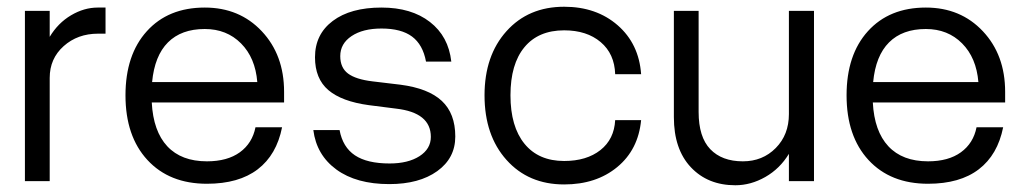

<svg xmlns="http://www.w3.org/2000/svg" viewBox="-20 -532 3016 564"><path d="M53.2 -500H126V-423.8Q150.4 -464.4 188.7 -487.1Q227.1 -509.8 267.1 -509.8H290V-433.1H268.1Q208 -433.1 167 -396.5Q126 -359.9 126 -303.2V0H53.2Z M348.6 -252Q348.6 -371.1 411.4 -440.4Q474.1 -509.8 581.5 -509.8Q683.6 -509.8 749 -440.2Q814.5 -370.6 814.5 -262.2V-231H425.8Q430.2 -146.5 471.4 -102.3Q512.7 -58.1 587.9 -58.1Q647.9 -58.1 684.6 -84.7Q721.2 -111.3 730.5 -158.2H808.6Q792.5 -77.1 737.1 -34.7Q681.6 7.8 587.9 7.8Q477.5 7.8 413.1 -62Q348.6 -131.8 348.6 -252ZM581.5 -446.8Q512.7 -446.8 473.4 -407.5Q434.1 -368.2 426.8 -291H735.8Q730 -362.3 688 -404.5Q646 -446.8 581.5 -446.8Z M1143.6 -212.9 1063.5 -223.1Q983.9 -233.9 944.6 -267.3Q905.3 -300.8 905.3 -363.8Q905.3 -431.2 957.5 -470.5Q1009.8 -509.8 1100.6 -509.8Q1188.5 -509.8 1242.9 -467.5Q1297.4 -425.3 1305.7 -351.1H1231.4Q1222.2 -400.9 1190.4 -424.6Q1158.7 -448.2 1100.6 -448.2Q1045.9 -448.2 1012.7 -426Q979.5 -403.8 979.5 -367.2Q979.5 -333 1002.4 -315.9Q1025.4 -298.8 1074.2 -293L1156.2 -283.2Q1238.3 -272.5 1277.8 -235.6Q1317.4 -198.7 1317.4 -130.9Q1317.4 -67.4 1264.4 -29.3Q1211.4 8.8 1123.5 8.8Q1026.9 8.8 968.3 -33.9Q909.7 -76.7 900.4 -149.9H977.5Q986.8 -99.6 1022.7 -75.7Q1058.6 -51.8 1124.5 -51.8Q1178.7 -51.8 1212.2 -73.2Q1245.6 -94.7 1245.6 -129.9Q1245.6 -201.2 1143.6 -212.9Z M1403.3 -252Q1403.3 -368.7 1467.8 -440.4Q1532.2 -512.2 1637.2 -512.2Q1731.9 -512.2 1794.4 -457.8Q1856.9 -403.3 1863.3 -314H1787.1Q1785.2 -374 1744.4 -408.4Q1703.6 -442.9 1637.2 -442.9Q1561.5 -442.9 1520.5 -393.3Q1479.5 -343.8 1479.5 -252Q1479.5 -160.2 1520.8 -109.6Q1562 -59.1 1637.2 -59.1Q1703.1 -59.1 1743.7 -91.1Q1784.2 -123 1787.1 -179.2H1863.3Q1855 -92.3 1793.2 -41.3Q1731.4 9.8 1637.2 9.8Q1532.2 9.8 1467.8 -62.3Q1403.3 -134.3 1403.3 -252Z M2032.2 -203.1Q2032.2 -129.4 2066.4 -93.8Q2100.6 -58.1 2162.1 -58.1Q2220.2 -58.1 2258.8 -97.2Q2297.4 -136.2 2297.4 -196.8V-500H2371.1V0H2297.4V-80.1Q2271 -36.6 2228.3 -12.2Q2185.5 12.2 2140.1 12.2Q2059.1 12.2 2009.3 -40.8Q1959.5 -93.8 1959.5 -188V-500H2032.2Z M2466.8 -252Q2466.8 -371.1 2529.5 -440.4Q2592.3 -509.8 2699.7 -509.8Q2801.8 -509.8 2867.2 -440.2Q2932.6 -370.6 2932.6 -262.2V-231H2543.9Q2548.3 -146.5 2589.6 -102.3Q2630.9 -58.1 2706.1 -58.1Q2766.1 -58.1 2802.7 -84.7Q2839.4 -111.3 2848.6 -158.2H2926.8Q2910.6 -77.1 2855.2 -34.7Q2799.8 7.8 2706.1 7.8Q2595.7 7.8 2531.2 -62Q2466.8 -131.8 2466.8 -252ZM2699.7 -446.8Q2630.9 -446.8 2591.6 -407.5Q2552.2 -368.2 2544.9 -291H2854Q2848.1 -362.3 2806.2 -404.5Q2764.2 -446.8 2699.7 -446.8Z"/></svg>

Font: Overused Grotesk
Style: Regular
Weight: 400
Version: Version 0.002